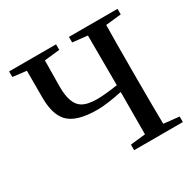

<svg xmlns="http://www.w3.org/2000/svg" viewBox="-159 -910 1099 1083"><g transform="rotate(-30 390.0 -368.5)"><path d="M734.4 -701.2 633.8 -690.4Q631.8 -592.8 631.8 -393.6V-342.8Q631.8 -145.5 633.8 -46.9L734.4 -36.1V0H417V-36.1L514.6 -46.9Q515.6 -137.7 515.6 -322.3Q413.1 -300.8 353.5 -300.8Q214.8 -300.8 163.1 -357.4Q117.2 -408.2 117.2 -514.6V-690.4L28.3 -701.2V-737.3H334V-701.2L234.4 -690.4Q232.4 -577.1 232.4 -519.5Q232.4 -406.2 285.2 -374Q318.4 -353.5 381.8 -353.5Q429.7 -353.5 515.6 -366.2V-393.6Q515.6 -592.8 514.6 -690.4L418 -701.2V-737.3H734.4Z"/></g></svg>

Font: GenYoMin JP SemiBold
Style: Regular
Weight: 600
Version: Version 1.001;PS 1;hotconv 16.6.51;makeotf.lib2.5.65220 DEVE